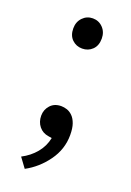

<svg xmlns="http://www.w3.org/2000/svg" viewBox="-112 -452 433 634"><g transform="rotate(20 104.0 -135.0)"><path d="M52 -354Q52 -377 66.5 -392Q81 -407 102 -407Q123 -407 137.5 -392Q152 -377 152 -354Q152 -329 137.5 -315Q123 -301 102 -301Q81 -301 66.5 -315Q52 -329 52 -354ZM97 9Q76 6 63.5 -9.5Q51 -25 51 -47Q51 -68 65 -83.5Q79 -99 103 -99Q113 -99 123.5 -95.5Q134 -92 143 -83Q152 -74 157.5 -58.5Q163 -43 163 -19Q163 31 133 72.5Q103 114 60 137L35 103Q64 88 83.5 64.5Q103 41 109 11Z"/></g></svg>

Font: Mukta Mahee Light
Style: Regular
Weight: 300
Designer: Shuchita Grover, Noopur Datye, Girish Dalvi, Yashodeep Gholap
Foundry: Ek Type
Version: Version 2.538;PS 1.000;hotconv 16.6.51;makeotf.lib2.5.65220;